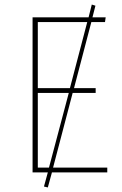

<svg xmlns="http://www.w3.org/2000/svg" viewBox="-20 -757 534 843"><path d="M213 -21H451V0H208L190 66L173 62L190 0H123V-681H369L383 -737L399 -732L386 -681H444L441 -660H381L305 -370H400V-349H299ZM146 -660V-370H287L363 -660ZM146 -21H195L282 -349H146Z"/></svg>

Font: FiraGO Thin
Style: Regular
Weight: 100
Designer: bBox Type
Foundry: bBox Type GmbH
Version: Version 1.001;PS 001.001;hotconv 1.0.88;makeotf.lib2.5.64775